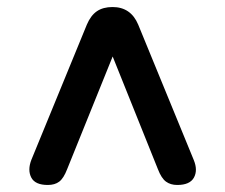

<svg xmlns="http://www.w3.org/2000/svg" viewBox="-20 -657 640 546"><path d="M116 -131Q80 -131 69 -152Q58 -173 69 -202L227 -587Q238 -613 255.5 -625Q273 -637 300 -637Q352 -637 373 -587L531 -202Q543 -173 531.5 -152Q520 -131 484 -131Q465 -131 452 -140.5Q439 -150 429 -176L264 -587H337L171 -176Q161 -150 148.5 -140.5Q136 -131 116 -131Z"/></svg>

Font: Nunito ExtraLight ExtraBold
Style: Regular
Weight: 800
Version: Version 3.602